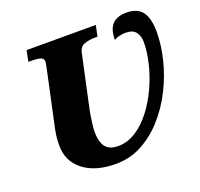

<svg xmlns="http://www.w3.org/2000/svg" viewBox="-126 -860 1049 1008"><g transform="rotate(-20 398.5 -356.0)"><path d="M357 8Q243 8 176 -44Q109 -96 109 -183Q109 -219 113 -244.5Q117 -270 122 -292L185 -585Q192 -620 192 -623Q192 -643 172 -648Q152 -653 120 -653H107L119 -714H506L493 -653H480Q447 -653 420.5 -644Q394 -635 387 -603L322 -302Q321 -296 317.5 -275.5Q314 -255 311 -230.5Q308 -206 308 -186Q308 -171 310.5 -152.5Q313 -134 321.5 -116.5Q330 -99 348.5 -87.5Q367 -76 399 -76Q452 -76 499 -106Q546 -136 585 -186.5Q624 -237 652.5 -299Q681 -361 696.5 -425Q712 -489 712 -545Q712 -576 695.5 -599Q679 -622 638 -622Q603 -622 573 -606Q573 -665 599.5 -692.5Q626 -720 678 -720Q740 -720 767 -682.5Q794 -645 794 -571Q794 -497 774 -416.5Q754 -336 716 -260.5Q678 -185 624 -124.5Q570 -64 503 -28Q436 8 357 8Z"/></g></svg>

Font: Noto Serif Black
Style: Italic
Weight: 900
Italic angle: -12°
Designer: Monotype Design Team
Foundry: Monotype Imaging Inc.
Version: Version 2.013